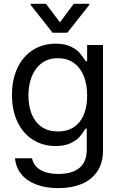

<svg xmlns="http://www.w3.org/2000/svg" viewBox="-20 -763 619 993"><path d="M57.6 55.7H145.5Q154.3 95.7 189.7 116.2Q225.1 136.7 282.2 136.7Q352.5 136.7 390.6 105.5Q428.7 74.2 428.7 9.8V-97.7H421.9Q407.7 -73.7 392.1 -55.7Q376.5 -37.6 345.5 -22.7Q314.5 -7.8 267.6 -7.8Q202.6 -7.8 151.4 -39.6Q100.1 -71.3 71 -131.1Q42 -190.9 42 -272.5Q42 -352.5 70.8 -412.6Q99.6 -472.7 150.9 -504.9Q202.1 -537.1 268.6 -537.1Q314.9 -537.1 345.9 -522Q377 -506.8 390.4 -491Q403.8 -475.1 423.8 -446.3H430.7V-530.3H512.7V14.6Q512.7 80.6 482.7 124.3Q452.6 168 400.9 189Q349.1 210 282.2 210Q218.3 210 169.2 191.9Q120.1 173.8 91.3 139.2Q62.5 104.5 57.6 55.7ZM430.7 -269.5Q430.7 -326.7 413.1 -370.1Q395.5 -413.6 361.6 -437.7Q327.6 -461.9 279.3 -461.9Q230 -461.9 195.8 -436.5Q161.6 -411.1 144.3 -367.4Q127 -323.7 127 -269.5Q127 -213.9 144.3 -171.9Q161.6 -129.9 195.8 -106.4Q230 -83 279.3 -83Q351.6 -83 391.1 -132.1Q430.7 -181.2 430.7 -269.5ZM290 -647.5 361.3 -743.2H441.4V-737.3L328.1 -593.8H252L138.7 -737.3V-743.2H217.8Z"/></svg>

Font: Pretendard
Style: Regular
Weight: 400
Designer: Base glyphs from Inter by Rasmus Andersson; Hangeul glyphs from Noto Sans CJK(Source Han Sans) by Jang Soo-young and Kan
Foundry: Kil Hyung-jin
Version: Version 1.309